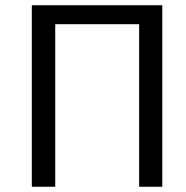

<svg xmlns="http://www.w3.org/2000/svg" viewBox="-20 -710 708 730"><path d="M597 0H509V-618H190V0H101V-690H597Z"/></svg>

Font: Taylor Sans
Style: Regular
Weight: 400
Italic angle: -8°
Designer: Natanael Gama
Version: Version 1.001 September 8, 2015